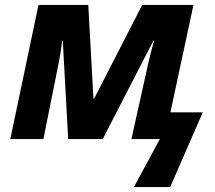

<svg xmlns="http://www.w3.org/2000/svg" viewBox="-20 -567 877 783"><path d="M137 -547H340L361 -165H364L560 -547H769L675 -109H807L674 196H526L632 0H516L576 -270Q584 -308 593 -344Q602 -380 609 -402H606L399 0H258L236 -402H234Q229 -362 223 -329Q217 -296 210 -264L157 0H22Z"/></svg>

Font: BC Sans
Style: Bold Italic
Weight: 700
Italic angle: -12°
Designer: Monotype Design Team
Province of B.C.
Foundry: Monotype Imaging Inc.
Version: Version 2.000;GOOG;noto-source:20170915:90ef993387c0